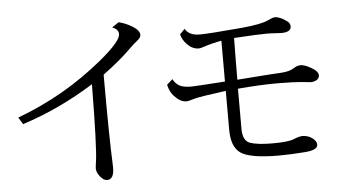

<svg xmlns="http://www.w3.org/2000/svg" viewBox="-54 -868 1778 997"><g transform="rotate(-5 835.0 -369.5)"><path d="M34.2 -327.1Q282.7 -419.4 483.9 -585.9Q593.3 -676.3 593.3 -713.4Q593.3 -738.3 561 -751L596.2 -774.9Q633.3 -766.1 667 -745.1Q703.1 -723.1 703.1 -699.7Q703.1 -686 684.6 -671.4Q661.6 -652.8 645.5 -636.7Q588.4 -579.1 495.1 -510.3Q495.1 -182.6 501.5 -42.5Q502 -30.8 502 -24.4Q502 36.1 465.3 36.1Q448.2 36.1 430.7 15.1Q412.1 -7.8 412.1 -27.8Q412.1 -38.1 416 -63Q427.2 -131.8 430.2 -466.3Q249.5 -353 56.2 -291Z M934.6 -710.9Q954.6 -674.8 1010.7 -674.8Q1058.6 -674.8 1233.4 -690.4Q1333 -699.7 1369.6 -717.3Q1395.5 -730 1406.7 -730Q1433.1 -730 1468.8 -703.6Q1484.4 -692.4 1484.4 -675.8Q1484.4 -645.5 1432.6 -645.5Q1424.3 -645.5 1405.3 -647Q1378.4 -648.9 1356 -648.9Q1312 -648.9 1186.5 -641.1Q1184.6 -511.2 1184.6 -423.8Q1229 -427.2 1289.6 -431.6Q1351.1 -436.5 1414.6 -439.9Q1458 -442.4 1481.4 -458Q1499.5 -470.2 1518.6 -470.2Q1537.6 -470.2 1568.8 -453.1Q1608.4 -431.6 1608.4 -409.7Q1608.4 -396 1596.7 -387.7Q1583 -377.9 1564 -377.9Q1562.5 -377.9 1530.3 -381.3Q1469.7 -387.2 1395 -387.2Q1297.9 -387.2 1183.6 -377V-168Q1183.6 -105.5 1220.7 -92.3Q1259.3 -78.6 1337.4 -78.6Q1419.4 -78.6 1448.2 -90.3Q1479.5 -103 1494.1 -103Q1530.8 -103 1555.7 -78.6Q1568.4 -65.9 1568.4 -51.8Q1568.4 -23.4 1501 -18.6Q1426.8 -12.7 1365.2 -12.7Q1213.9 -12.7 1165.5 -47.4Q1119.6 -80.1 1119.6 -169.9V-371.1L1111.3 -370.1Q978 -352.5 953.6 -344.7Q922.9 -335 911.6 -335Q879.9 -335 848.6 -369.1Q826.7 -393.1 818.8 -429.2L848.6 -456.1Q862.8 -430.2 884.3 -419.4Q905.3 -409.2 943.4 -409.2Q962.4 -409.2 1098.1 -418.5L1119.6 -419.9V-632.8Q1072.3 -624.5 1021.5 -607.9Q1007.8 -603 999 -603Q966.8 -603 939 -631.3Q916 -655.3 908.7 -684.1Z"/></g></svg>

Font: BIZ UDPMincho
Style: Regular
Weight: 400
Designer: TypeBank Co., Ltd.
Foundry: Morisawa Inc.
Version: Version 1.06